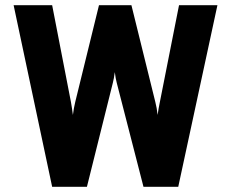

<svg xmlns="http://www.w3.org/2000/svg" viewBox="-20 -720 890 740"><path d="M181 0 32.5 -700H181L253.5 -326.5Q256 -312.5 257.5 -302Q259 -291.5 261 -277Q262.5 -290.5 264.8 -302.5Q267 -314.5 270 -327L361.5 -700H486.5L578.5 -327.5Q581.5 -316 583.8 -303.2Q586 -290.5 587.5 -277Q591 -302 595.5 -323.5L670 -700H818L667 0H533L430 -400.5Q425.5 -417 422.5 -442Q420.5 -427 418.8 -418.5Q417 -410 415 -401L315 0Z"/></svg>

Font: Overpass ExtraBold
Style: Regular
Weight: 800
Designer: Delve Withrington, Dave Bailey, Thomas Jockin
Foundry: Delve Fonts LLC
Version: Version 4.000; ttfautohint (v1.8.3)